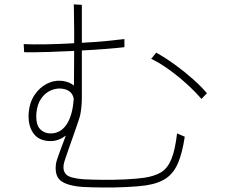

<svg xmlns="http://www.w3.org/2000/svg" viewBox="-20 -827 1040 875"><path d="M822 -204Q811 -131 792 -85.5Q773 -40 738.5 -15.5Q704 9 644 18Q608 23 555 25.5Q502 28 449 27.5Q396 27 358 25Q288 20 258 -2.5Q228 -25 235 -80Q237 -94 251 -131.5Q265 -169 280 -209Q246 -184 211 -184Q157 -184 131.5 -220.5Q106 -257 111 -316Q115 -361 138 -395Q161 -429 195 -446Q229 -463 267 -458Q298 -453 317 -437L318 -595Q254 -592 192.5 -590Q131 -588 90 -589L88 -626Q127 -624 189 -625Q251 -626 318 -630V-683Q318 -699 317.5 -724Q317 -749 317 -772.5Q317 -796 316 -807L353 -805V-632Q412 -635 464 -640Q516 -645 547 -649V-612Q513 -608 462 -604Q411 -600 353 -597V-380Q353 -343 346 -305Q344 -295 336 -271.5Q328 -248 317.5 -218Q307 -188 296.5 -158.5Q286 -129 278.5 -106.5Q271 -84 270 -76Q266 -47 282.5 -31Q299 -15 360 -10Q398 -8 449.5 -7.5Q501 -7 552 -9.5Q603 -12 638 -17Q684 -24 713.5 -41.5Q743 -59 760.5 -100.5Q778 -142 787 -219ZM316 -377Q309 -417 262 -423Q237 -426 211.5 -415Q186 -404 168 -378.5Q150 -353 146 -313Q142 -261 161.5 -240Q181 -219 211 -219Q256 -219 283.5 -260Q311 -301 316 -377ZM923 -402 898 -376Q871 -408 832 -443.5Q793 -479 750 -510Q707 -541 669 -559L692 -587Q735 -563 779 -531Q823 -499 861 -465Q899 -431 923 -402Z"/></svg>

Font: Zen Kaku Gothic Antique Light
Style: Regular
Weight: 300
Designer: Yoshimichi Ohira
Foundry: Positype
Version: Version 1.001